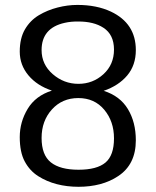

<svg xmlns="http://www.w3.org/2000/svg" viewBox="-20 -671 619 764"><path d="M288.1 -651.4Q364.3 -651.4 420.9 -625Q520.5 -578.1 520.5 -471.7Q520.5 -411.6 486.3 -370.8Q452.1 -330.1 392.6 -309.6Q457.5 -289.1 489 -236.8Q520.5 -184.6 520.5 -112.8Q520.5 -16.6 450.2 29.8Q418 51.3 378.2 61.8Q338.4 72.3 292.5 72.3Q246.6 72.3 206.1 61.8Q165.5 51.3 131.8 29.8Q98.1 8.3 78.4 -28.6Q58.6 -65.4 58.6 -125.5Q58.6 -185.5 90.1 -237.8Q121.6 -290 186.5 -310.5Q127.4 -330.1 93 -371.3Q58.6 -412.6 58.6 -465.6Q58.6 -518.6 79.3 -554.2Q100.1 -589.8 134.5 -610.4Q168.9 -630.9 209 -641.1Q249 -651.4 288.1 -651.4ZM182.4 -24.9Q219.2 4.4 292.5 4.4Q365.7 4.4 399.7 -24.2Q433.6 -52.7 433.6 -120.4Q433.6 -188 394.8 -234.4Q356 -280.8 291.7 -280.8Q227.5 -280.8 186.5 -235.4Q145.5 -189.9 145.5 -122.1Q145.5 -54.2 182.4 -24.9ZM433.6 -473.6Q433.6 -533.2 391.6 -560.5Q372.1 -573.2 347.2 -579.3Q322.3 -585.4 292.5 -585.4Q262.7 -585.9 237.3 -580.1Q145.5 -559.6 145.5 -471.7Q145.5 -414.6 189.9 -376Q234.4 -337.4 292 -337.4Q349.6 -337.4 391.6 -375.7Q433.6 -414.1 433.6 -473.6Z"/></svg>

Font: Dhyana
Style: Regular
Weight: 400
Foundry: Vernon Adams
Version: Version 1.002; ttfautohint (v0.8.51-6076)